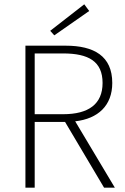

<svg xmlns="http://www.w3.org/2000/svg" viewBox="-20 -871 581 891"><path d="M98 0H141V-305H282L463 0H513L329 -308C435 -320 501 -381 501 -486C501 -611 416 -659 285 -659H98ZM141 -341V-623H273C391 -623 456 -586 456 -486C456 -388 391 -341 273 -341ZM232 -707 394 -820 371 -851 213 -728Z"/></svg>

Font: Source Sans Pro Light
Style: Regular
Weight: 300
Designer: Paul D. Hunt
Foundry: Adobe Systems Incorporated
Version: Version 3.006;hotconv 1.0.111;makeotfexe 2.5.65597